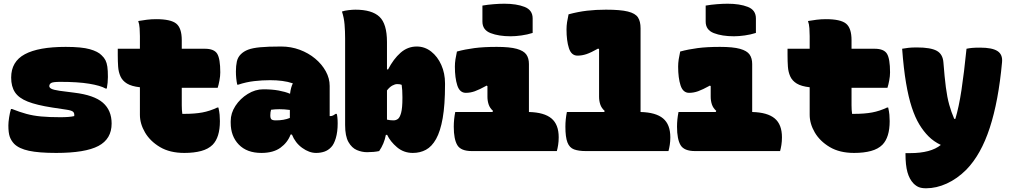

<svg xmlns="http://www.w3.org/2000/svg" viewBox="-20 -812 5440 1032"><path d="M304 -182Q354 -182 379 -188Q381 -205 372 -212Q363 -219 334 -223L261 -234Q177 -247 129 -266Q81 -285 60.5 -316Q40 -347 40 -395Q40 -481 113.5 -520.5Q187 -560 333 -560Q419 -560 463 -547.5Q507 -535 526 -515Q540 -502 547 -488Q554 -474 557 -453.5Q560 -433 560 -398Q560 -368 554 -336H548Q520 -352 459.5 -362Q399 -372 304 -372Q265 -372 255 -366Q245 -360 245 -349Q245 -341 256 -335Q267 -329 300 -324L378 -314Q486 -301 533 -260Q580 -219 580 -148Q580 -65 509 -27.5Q438 10 282 10Q189 10 135.5 -1.5Q82 -13 56 -39Q40 -56 32.5 -77Q25 -98 25 -138Q25 -155 29 -181Q33 -207 39 -226H45Q85 -210 121.5 -200Q158 -190 201 -186Q244 -182 304 -182Z M613 -550H732V-618Q732 -638 730.5 -660Q729 -682 723 -699Q745 -703 769.5 -706Q794 -709 819 -709Q898 -709 927.5 -685Q957 -661 957 -596V-550H1081Q1131 -550 1147.5 -523Q1164 -496 1164 -423Q1164 -403 1159.5 -379Q1155 -355 1150 -340H957V-246Q957 -220 960 -200H971Q1027 -200 1067.5 -207.5Q1108 -215 1148 -234H1154Q1159 -212 1160.5 -195Q1162 -178 1162 -161Q1162 -74 1123 -34Q1100 -11 1061.5 -0.5Q1023 10 971 10Q893 10 840 -21.5Q787 -53 759.5 -100Q732 -147 732 -195V-343Q687 -348 662.5 -363Q638 -378 627.5 -401.5Q617 -425 615 -453.5Q613 -482 613 -515Z M1752 -350V-188H1756Q1764 -188 1771.5 -192Q1779 -196 1784 -200H1790Q1792 -195 1793.5 -180.5Q1795 -166 1795 -149Q1795 -103 1785 -69.5Q1775 -36 1760 -21Q1744 -4 1723.5 3Q1703 10 1679 10Q1642 10 1604.5 -17Q1567 -44 1549 -89H1542Q1526 -46 1487.5 -18Q1449 10 1385 10Q1307 10 1263.5 -35Q1220 -80 1220 -152V-161Q1220 -204 1245.5 -243Q1271 -282 1311.5 -307Q1352 -332 1395 -332Q1442 -332 1477.5 -325.5Q1513 -319 1539 -308Q1543 -342 1554 -364Q1528 -373 1497 -377Q1466 -381 1432 -381Q1389 -381 1346 -376Q1303 -371 1261 -357H1255Q1248 -391 1248 -428Q1248 -458 1253 -481Q1258 -504 1274 -520Q1290 -536 1313.5 -545Q1337 -554 1378.5 -558Q1420 -562 1491 -562Q1544 -562 1591 -544.5Q1638 -527 1674 -497Q1710 -467 1731 -429Q1752 -391 1752 -350ZM1433 -191Q1433 -176 1439 -170.5Q1445 -165 1463 -165Q1506 -165 1538 -178V-221Q1524 -223 1509.5 -224Q1495 -225 1482 -225Q1458 -225 1437 -222Q1433 -210 1433 -193Z M2018 0Q1990 6 1953 6Q1925 6 1898 -5.5Q1871 -17 1853 -48.5Q1835 -80 1835 -140V-605Q1835 -644 1832 -680.5Q1829 -717 1818 -750Q1832 -755 1853.5 -757.5Q1875 -760 1890 -760Q1979 -760 2019.5 -722Q2060 -684 2060 -586V-439H2066Q2095 -495 2133 -528.5Q2171 -562 2220 -562Q2263 -562 2297.5 -535Q2332 -508 2352 -463Q2372 -418 2372 -364V-356Q2372 -248 2359.5 -177Q2347 -106 2324 -65Q2301 -24 2269.5 -7Q2238 10 2199 10Q2150 10 2114 -20.5Q2078 -51 2061 -87H2054Q2045 -39 2018 0ZM2115 -360Q2103 -360 2088.5 -352Q2074 -344 2060 -326V-169Q2077 -165 2095 -165Q2108 -165 2118.5 -172.5Q2129 -180 2136 -205.5Q2143 -231 2143 -284V-291Q2143 -310 2142 -326Q2141 -342 2139 -356Q2131 -360 2115 -360Z M2427 -210H2627L2630 -216Q2613 -231 2606.5 -250.5Q2600 -270 2600 -292V-349L2596 -352Q2556 -330 2532 -321.5Q2508 -313 2484 -313Q2451 -313 2438 -353Q2425 -393 2425 -454Q2425 -473 2428 -493Q2431 -513 2436 -535Q2480 -547 2530 -553.5Q2580 -560 2650 -560Q2720 -560 2757.5 -549.5Q2795 -539 2809 -519Q2823 -499 2823 -468V-210Q2905 -208 2944 -175.5Q2983 -143 2983 -74Q2983 -52 2980 -33Q2977 -14 2973 0H2516Q2457 0 2438 -32Q2419 -64 2419 -131Q2419 -151 2421 -170.5Q2423 -190 2427 -210ZM2573 -782Q2602 -787 2633.5 -789.5Q2665 -792 2691 -792Q2756 -792 2799.5 -775Q2843 -758 2843 -713V-635Q2815 -626 2783 -621.5Q2751 -617 2725 -617Q2661 -617 2617 -634Q2573 -651 2573 -696Z M3027 -210H3228L3230 -216Q3213 -231 3206.5 -250.5Q3200 -270 3200 -292V-548L3195 -551Q3156 -529 3132 -521Q3108 -513 3084 -513Q3051 -513 3038 -553Q3025 -593 3025 -654Q3025 -673 3028 -693Q3031 -713 3036 -735Q3088 -749 3135.5 -754.5Q3183 -760 3237 -760Q3315 -760 3355 -750Q3395 -740 3409 -718.5Q3423 -697 3423 -660V-210Q3505 -208 3544 -175.5Q3583 -143 3583 -74Q3583 -52 3580 -33Q3577 -14 3573 0H3129Q3090 0 3065.5 -9Q3041 -18 3030 -46.5Q3019 -75 3019 -131Q3019 -151 3021 -170.5Q3023 -190 3027 -210Z M3627 -210H3827L3830 -216Q3813 -231 3806.5 -250.5Q3800 -270 3800 -292V-349L3796 -352Q3756 -330 3732 -321.5Q3708 -313 3684 -313Q3651 -313 3638 -353Q3625 -393 3625 -454Q3625 -473 3628 -493Q3631 -513 3636 -535Q3680 -547 3730 -553.5Q3780 -560 3850 -560Q3920 -560 3957.5 -549.5Q3995 -539 4009 -519Q4023 -499 4023 -468V-210Q4105 -208 4144 -175.5Q4183 -143 4183 -74Q4183 -52 4180 -33Q4177 -14 4173 0H3716Q3657 0 3638 -32Q3619 -64 3619 -131Q3619 -151 3621 -170.5Q3623 -190 3627 -210ZM3773 -782Q3802 -787 3833.5 -789.5Q3865 -792 3891 -792Q3956 -792 3999.5 -775Q4043 -758 4043 -713V-635Q4015 -626 3983 -621.5Q3951 -617 3925 -617Q3861 -617 3817 -634Q3773 -651 3773 -696Z M4213 -550H4332V-618Q4332 -638 4330.5 -660Q4329 -682 4323 -699Q4345 -703 4369.5 -706Q4394 -709 4419 -709Q4498 -709 4527.5 -685Q4557 -661 4557 -596V-550H4681Q4731 -550 4747.5 -523Q4764 -496 4764 -423Q4764 -403 4759.5 -379Q4755 -355 4750 -340H4557V-246Q4557 -220 4560 -200H4571Q4627 -200 4667.5 -207.5Q4708 -215 4748 -234H4754Q4759 -212 4760.5 -195Q4762 -178 4762 -161Q4762 -74 4723 -34Q4700 -11 4661.5 -0.5Q4623 10 4571 10Q4493 10 4440 -21.5Q4387 -53 4359.5 -100Q4332 -147 4332 -195V-343Q4287 -348 4262.5 -363Q4238 -378 4227.5 -401.5Q4217 -425 4215 -453.5Q4213 -482 4213 -515Z M4908 -557Q4982 -557 5015 -539Q5048 -521 5051 -475Q5057 -397 5064 -343Q5071 -289 5082 -249.5Q5093 -210 5109 -173H5115Q5134 -236 5148 -328.5Q5162 -421 5175 -550Q5189 -553 5205 -554.5Q5221 -556 5248 -556Q5313 -556 5341.5 -537.5Q5370 -519 5366 -478Q5347 -269 5300 -125Q5253 19 5174 100Q5125 149 5069 174.5Q5013 200 4958 200Q4934 200 4919 194Q4904 188 4890 174Q4868 151 4857.5 113.5Q4847 76 4847 15V11H4872Q4983 11 5037 -33Q4999 -51 4971 -79Q4944 -106 4921.5 -143Q4899 -180 4881 -234.5Q4863 -289 4850 -366Q4837 -443 4829 -550Q4846 -553 4863 -555Q4880 -557 4908 -557Z"/></svg>

Font: Recursive Mn Csl St XBk
Style: Regular
Weight: 1000
Monospace: yes
Version: Version 1.079;hotconv 1.0.112;makeotfexe 2.5.65598; ttfautoh